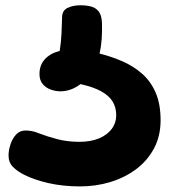

<svg xmlns="http://www.w3.org/2000/svg" viewBox="-20 -622 668 714"><path d="M577.2 -175Q577.2 -115.6 552.5 -69.7Q527.8 -23.8 485.6 7.6Q443.4 38.9 389.9 55.1Q336.3 71.2 278.4 71.2Q213.4 71.2 160.2 58.9Q107 46.6 70.6 28.2Q44.4 15.3 28.1 -1.4Q11.8 -18.1 11.8 -43.4Q11.8 -63.2 18.9 -84.9Q26 -106.7 39.8 -121.7Q53.7 -136.7 74.6 -136.7Q85.7 -136.7 97.8 -134.6Q109.9 -132.4 123.8 -126.7Q155.1 -114.4 193 -104.5Q230.9 -94.6 274.7 -94.6Q318.6 -94.6 349.2 -107.8Q379.8 -121 396 -143.2Q412.2 -165.3 412.2 -192.8Q412.2 -222.7 398.6 -244.7Q384.9 -266.8 355.7 -282.8Q326.4 -298.8 279.4 -309.2Q244.1 -282.4 204.1 -282.4Q188.2 -282.4 169.9 -288.5Q151.6 -294.6 139.2 -308.9Q126.8 -323.3 126.8 -347.1Q126.8 -379.7 146.7 -401.7Q166.7 -423.7 202 -432.6Q207.4 -467.1 208.8 -499.2Q210.1 -531.3 210.9 -559.4Q211.7 -583.4 231.8 -592.9Q252 -602.4 279.4 -602.4Q300.8 -602.4 318.6 -597.8Q336.3 -593.1 347.4 -578.9Q358.4 -564.8 359.2 -534.9Q360.2 -505.6 358.1 -476.6Q356 -447.7 350.3 -422.8Q394.4 -411.8 435.1 -394.1Q475.7 -376.4 508 -348.3Q540.3 -320.1 558.8 -277.6Q577.2 -235 577.2 -175Z"/></svg>

Font: Playpen Sans Hebrew
Style: Regular
Weight: 400
Designer: Tom Grace, Laura Meseguer, Veronika Burian, José Scaglione
Foundry: TypeTogether
Version: Version 2.000